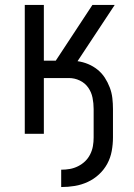

<svg xmlns="http://www.w3.org/2000/svg" viewBox="-20 -540 540 775"><path d="M227 215V145Q245 145 262 142Q279 139 295 131Q311 123 323.5 111Q336 99 344 83Q352 67 355 50Q358 33 358 15V-100Q358 -123 353.5 -145.5Q349 -168 336 -186.5Q323 -205 302 -215Q281 -225 258 -225H157V0H80V-520H157V-295H205L353 -520H443L293 -293Q315 -290 335.5 -281.5Q356 -273 373.5 -259Q391 -245 403 -226.5Q415 -208 423 -187Q431 -166 433.5 -144Q436 -122 436 -100V15Q436 42 431 69.5Q426 97 413 121Q400 145 379.5 164Q359 183 334 194.5Q309 206 282 210.5Q255 215 227 215Z"/></svg>

Font: Iosevka SS04
Style: Regular
Weight: 400
Monospace: yes
Designer: Belleve Invis
Foundry: Belleve Invis
Version: Version 19.0.0; ttfautohint (v1.8.4)